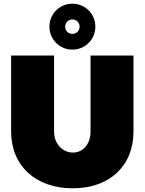

<svg xmlns="http://www.w3.org/2000/svg" viewBox="-20 -1001 781 1037"><path d="M371 -981C302 -981 247 -926 247 -857C247 -788 302 -733 371 -733C440 -733 495 -788 495 -857C495 -926 440 -981 371 -981ZM371 -896C393 -896 410 -879 410 -857C410 -835 393 -818 371 -818C349 -818 332 -835 332 -857C332 -879 349 -896 371 -896ZM272 -291V-701H40V-291C40 -105 173 16 373 16C572 16 701 -105 701 -291V-701H469V-291C469 -221 427 -177 374 -177C320 -177 272 -222 272 -291Z"/></svg>

Font: Montserrat arm Black
Style: Regular
Weight: 900
Designer: Julieta Ulanovsky
Foundry: Julieta Ulanovsky
Version: Version 6.000;PS 006.000;hotconv 1.0.88;makeotf.lib2.5.64775